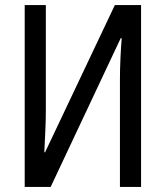

<svg xmlns="http://www.w3.org/2000/svg" viewBox="-20 -734 649 754"><path d="M77 -714H160V-298Q160 -263 158 -220.5Q156 -178 154 -136H157L431 -714H534V0H451V-422Q451 -460 453 -504.5Q455 -549 458 -584H454L179 0H77Z"/></svg>

Font: Avrile Sans Condensed
Style: Regular
Weight: 400
Width: 3
Designer: Monotype Design Team
Foundry: Monotype Imaging Inc.
Version: Version 2.001;September 10, 2019;FontCreator 11.5.0.2425 64-